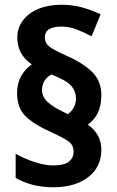

<svg xmlns="http://www.w3.org/2000/svg" viewBox="-20 -782 491 809"><path d="M52 -391Q52 -431 69 -461Q86 -491 114 -511Q53 -552 53 -623Q53 -665 77 -696.5Q101 -728 143 -745Q185 -762 239 -762Q283 -762 323 -751.5Q363 -741 404 -722L366 -629Q334 -646 302.5 -658Q271 -670 239 -670Q169 -670 169 -624Q169 -598 193 -582Q217 -566 263 -546Q327 -518 367 -480Q407 -442 407 -382Q407 -337 392.5 -307Q378 -277 350 -257Q407 -217 407 -151Q407 -78 351.5 -35.5Q296 7 205 7Q156 7 117 -3.5Q78 -14 46 -32V-134Q81 -114 125 -99.5Q169 -85 203 -85Q251 -85 270.5 -101Q290 -117 290 -142Q290 -159 283 -171Q276 -183 255.5 -195Q235 -207 196 -225Q122 -258 87 -293Q52 -328 52 -391ZM157 -403Q157 -374 181.5 -351.5Q206 -329 254 -307L266 -301Q281 -312 290.5 -328.5Q300 -345 300 -368Q300 -398 279.5 -421Q259 -444 197 -468Q180 -460 168.5 -443Q157 -426 157 -403Z"/></svg>

Font: Noto Sans Gujarati UI SemiCondensed
Style: Bold
Weight: 700
Width: 4
Designer: Jelle Bosma - Monotype Design Team, Universal Thirst
Foundry: Monotype Imaging Inc.
Version: Version 2.106; ttfautohint (v1.8.4.7-5d5b)